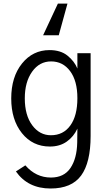

<svg xmlns="http://www.w3.org/2000/svg" viewBox="-20 -824 609 1077"><path d="M221.7 -626 304.7 -803.7H358.4L309.6 -626ZM119.1 -272.5Q119.1 -177.7 160.6 -121.6Q202.1 -65.4 265.6 -65.4Q335 -65.4 374.5 -120.1Q414.1 -174.8 414.1 -273.4Q414.1 -370.1 373.5 -424.8Q333 -479.5 266.6 -479.5Q201.2 -479.5 160.2 -421.9Q119.1 -364.3 119.1 -272.5ZM43 -271.5Q43 -392.6 103.5 -467.8Q164.1 -543 257.8 -543Q320.3 -543 358.9 -511.7Q397.5 -480.5 414.1 -439.5V-525.4H488.3V-61.5Q488.3 87.9 435.1 160.6Q381.8 233.4 263.7 233.4Q136.7 233.4 69.3 137.7L122.1 103.5Q181.6 171.9 265.6 171.9Q338.9 171.9 375 118.7Q411.1 65.4 413.1 -23.4Q414.1 -53.7 414.1 -102.5Q393.6 -57.6 354.5 -29.8Q315.4 -2 259.8 -2Q163.1 -2 103 -77.1Q43 -152.3 43 -271.5Z"/></svg>

Font: Gothic A1
Style: Regular
Weight: 400
Designer: HanYang I&C Co.,Ltd.
Foundry: HanYang I&C Co.,Ltd.
Version: Version 2.50